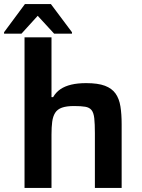

<svg xmlns="http://www.w3.org/2000/svg" viewBox="-43 -927 700 947"><path d="M78 0V-743H211V-448H219Q233 -472 255 -487Q277 -502 308.5 -509.5Q340 -517 382 -517Q440 -517 474.5 -504Q509 -491 527 -465.5Q545 -440 551 -402Q557 -364 557 -315V0H425V-270Q425 -316 422 -343.5Q419 -371 408.5 -384Q398 -397 377.5 -400.5Q357 -404 322 -404Q285 -404 262.5 -396Q240 -388 229 -370.5Q218 -353 214.5 -326.5Q211 -300 211 -263V0ZM-23 -761V-768L80 -907H208L312 -768V-761H224L143 -849L63 -761Z"/></svg>

Font: Saira SemiExpanded SemiBold
Style: Regular
Weight: 600
Width: 6
Designer: Hector Gatti with collaboration of the Omnibus-Type team
Foundry: Omnibus-Type
Version: Version 1.101